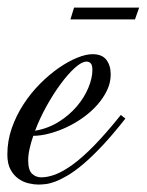

<svg xmlns="http://www.w3.org/2000/svg" viewBox="-93 -497 395 517"><path d="M18.1 -19.5Q35.6 -19.5 56.4 -27.3Q77.1 -35.2 103.3 -54.2Q129.4 -73.2 161.1 -105.7Q192.9 -138.2 232.4 -187.5L244.6 -177.7Q210.9 -134.8 182.6 -104.7Q154.3 -74.7 130.9 -54.9Q107.4 -35.2 88.6 -24.2Q69.8 -13.2 55.2 -7.8Q40.5 -2.4 29.3 -1.2Q18.1 0 10.3 0Q-1.5 0 -16.1 -3.4Q-30.8 -6.8 -43.5 -15.9Q-56.2 -24.9 -64.7 -40.5Q-73.2 -56.2 -73.2 -81.1Q-73.2 -117.7 -61.3 -151.9Q-49.3 -186 -29.8 -216.1Q-10.3 -246.1 14.4 -271Q39.1 -295.9 64.7 -313.7Q90.3 -331.5 114.3 -341.3Q138.2 -351.1 156.2 -351.1Q182.1 -351.1 193.6 -335.7Q205.1 -320.3 205.1 -296.4Q205.1 -274.4 195.3 -253.9Q185.5 -233.4 169.4 -215.1Q153.3 -196.8 132.1 -181.4Q110.8 -166 87.6 -155Q64.5 -144 40.8 -137.7Q17.1 -131.3 -3.4 -131.3Q-9.8 -112.8 -13.4 -96.2Q-17.1 -79.6 -17.1 -65.4Q-17.1 -39.1 -6.8 -29.3Q3.4 -19.5 18.1 -19.5ZM140.1 -331.1Q127 -331.1 108.4 -314.2Q89.8 -297.4 70.1 -270.5Q50.3 -243.7 32 -210.7Q13.7 -177.7 1.5 -145Q36.1 -150.9 64.7 -168.7Q93.3 -186.5 113.5 -210.2Q133.8 -233.9 144.8 -260.3Q155.8 -286.6 155.8 -308.6Q155.8 -321.8 151.4 -326.4Q147 -331.1 140.1 -331.1ZM96.7 -444.8 106.4 -476.6H281.7L270.5 -444.8Z"/></svg>

Font: Dynalight
Style: Regular
Weight: 400
Version: Version 1.000